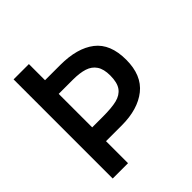

<svg xmlns="http://www.w3.org/2000/svg" viewBox="-197 -859 993 993"><g transform="rotate(-45 300.0 -362.5)"><path d="M59 -725H171V-607H282Q406 -607 474.5 -554Q543 -501 543 -385Q543 -271.5 473.5 -216.2Q404 -161 286 -161H171V0H59ZM427 -386Q427 -432.5 409.2 -459Q391.5 -485.5 358.2 -496.2Q325 -507 274 -507H171V-262H249Q313.5 -262 351 -271.2Q388.5 -280.5 407.8 -307.2Q427 -334 427 -386Z"/></g></svg>

Font: JuliaMono
Style: Bold
Weight: 700
Monospace: yes
Designer: cormullion
Foundry: corm
Version: Version 0.055; ttfautohint (v1.8.4)